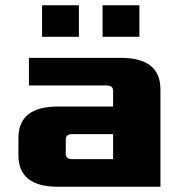

<svg xmlns="http://www.w3.org/2000/svg" viewBox="-20 -710 690 730"><path d="M50 -120V-185Q50 -305 200 -305H410V-365Q410 -385 385 -385H90V-490H440Q590 -490 590 -370V0H200Q50 0 50 -120ZM230 -125Q230 -105 255 -105H410V-200H255Q230 -200 230 -180ZM140 -570V-690H280V-570ZM370 -570V-690H510V-570Z"/></svg>

Font: Xolonium
Style: Bold
Weight: 700
Designer: Severin Meyer
Version: Version 4.2